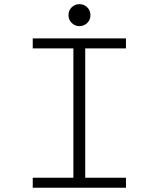

<svg xmlns="http://www.w3.org/2000/svg" viewBox="-20 -880 750 900"><path d="M301 -809Q301 -831 316 -845.8Q331 -860.5 352.5 -860.5Q374 -860.5 389 -845.5Q404 -830.5 404 -809Q404 -787.5 389 -772.5Q374 -757.5 352.5 -757.5Q331 -757.5 316 -772.5Q301 -787.5 301 -809ZM570.5 -653H379.5V-47H570.5V0H133.5V-47H324V-653H133.5V-700H570.5Z"/></svg>

Font: League Mono UltraLight
Style: Regular
Weight: 200
Width: 6
Designer: Tyler Finck
Foundry: The League of Moveable Type / Tyler Finck
Version: Version 2.210